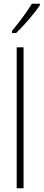

<svg xmlns="http://www.w3.org/2000/svg" viewBox="-20 -1015 235 1035"><path d="M195 -987V-995H152C120 -944 89 -902 45 -849V-837H67C106 -874 164 -940 195 -987ZM107 0V-760H70V0Z"/></svg>

Font: Noto Sans Sinhala UI ExtraCondensed ExtraLight
Style: Regular
Weight: 200
Width: 2
Designer: Jelle Bosma - Monotype Design Team
Foundry: Monotype Imaging Inc.
Version: Version 2.006